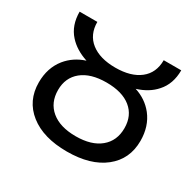

<svg xmlns="http://www.w3.org/2000/svg" viewBox="-123 -659 821 807"><g transform="rotate(30 288.0 -256.0)"><path d="M130.9 -194.3Q130.9 -132.8 173.3 -97.7Q215.8 -62.5 292 -62.5Q368.2 -62.5 410.6 -97.7Q453.1 -132.8 453.1 -194.3Q453.1 -254.9 411.1 -289.1Q369.1 -323.2 292.5 -323.2Q215.8 -323.2 173.3 -288.6Q130.9 -253.9 130.9 -194.3ZM44.9 -181.6Q44.9 -252 84 -300.8Q118.2 -342.8 172.9 -360.4Q116.2 -378.9 83 -416Q44.9 -458 44.9 -524.4H130.9Q130.9 -462.9 173.8 -429.2Q216.8 -395.5 292 -395.5Q367.2 -395.5 410.2 -429.2Q453.1 -462.9 453.1 -524.4H538.1Q538.1 -458 500 -416Q467.8 -378.9 411.1 -361.3Q465.8 -343.8 500 -300.8Q538.1 -252 538.1 -181.6Q538.1 -92.8 472.2 -40.5Q406.2 11.7 292 11.7Q177.7 11.7 111.3 -40.5Q44.9 -92.8 44.9 -181.6Z"/></g></svg>

Font: Nasu
Style: Regular
Weight: 400
Designer: Ryoko NISHIZUKA (kana &amp; ideographs); Paul D. Hunt (Latin, Greek &amp; Cyrillic); Wenlong ZHANG (bopomofo); Sandoll C
Version: Version 2014.1215